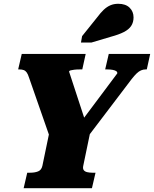

<svg xmlns="http://www.w3.org/2000/svg" viewBox="-20 -995 814 1015"><path d="M105 0 124 -82H140Q164 -82 181.5 -89Q199 -96 204 -118L243 -306L246 -262L133 -586Q128 -602 121.5 -611.5Q115 -621 105.5 -624.5Q96 -628 82 -628H76L95 -710H433L415 -628H402Q385 -628 372.5 -626.5Q360 -625 353 -623Q346 -621 345 -617L440 -327L380 -313L600 -607Q601 -614 595 -618.5Q589 -623 576.5 -625.5Q564 -628 547 -628H536L555 -710H774L756 -628H750Q737 -628 725.5 -623Q714 -618 702.5 -607Q691 -596 676 -577L433 -257L459 -306L420 -118Q417 -104 422.5 -96Q428 -88 440.5 -85Q453 -82 468 -82H485L466 0ZM495 -905Q512 -928 528.5 -943.5Q545 -959 563.5 -967Q582 -975 605 -975Q644 -975 665 -954.5Q686 -934 686 -903Q686 -877 673.5 -858Q661 -839 634.5 -825.5Q608 -812 567 -801L463 -770H408L414 -804Z"/></svg>

Font: Roboto Serif 20pt ExtraBold
Style: Italic
Weight: 800
Italic angle: -10°
Version: Version 1.007